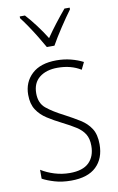

<svg xmlns="http://www.w3.org/2000/svg" viewBox="-88 -813 536 871"><g transform="rotate(-10 180.5 -377.0)"><path d="M323 -130Q323 -65 284 -27.5Q245 10 168 10Q126 10 92.5 0Q59 -10 37 -22V-63Q64 -46 98 -35.5Q132 -25 168 -25Q228 -25 256.5 -53Q285 -81 285 -130Q285 -163 272 -184Q259 -205 234 -221Q209 -237 175 -254Q137 -273 107.5 -292Q78 -311 60.5 -338Q43 -365 43 -407Q43 -465 82.5 -502Q122 -539 196 -539Q231 -539 262 -531Q293 -523 318 -510L302 -477Q257 -505 195 -505Q143 -505 111.5 -480Q80 -455 80 -407Q80 -362 109 -338Q138 -314 191 -287Q227 -268 257.5 -249Q288 -230 305.5 -202.5Q323 -175 323 -130ZM164 -606Q151 -629 134 -657Q117 -685 99 -711.5Q81 -738 67 -756V-764H91Q113 -740 137.5 -707.5Q162 -675 181 -644Q203 -676 225 -704.5Q247 -733 273 -764H297V-756Q274 -725 246 -682.5Q218 -640 199 -606Z"/></g></svg>

Font: Noto Sans Khmer UI Condensed ExtraLight
Style: Regular
Weight: 200
Width: 3
Designer: Danh Hong and the Monotype Design Team
Foundry: Monotype Imaging Inc.
Version: Version 2.002; ttfautohint (v1.8.4.7-5d5b)